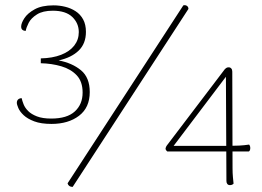

<svg xmlns="http://www.w3.org/2000/svg" viewBox="-20 -721 1027 753"><path d="M182 -235Q141 -235 114.5 -245Q88 -255 73 -269Q58 -283 52 -297Q46 -311 46 -318Q46 -323 48 -327Q50 -331 54.5 -333.5Q59 -336 65 -336Q67 -326 72.5 -312Q78 -298 90.5 -285.5Q103 -273 125 -264.5Q147 -256 181 -256Q243 -256 273.5 -284Q304 -312 304 -358Q304 -401 281 -425.5Q258 -450 220.5 -461Q183 -472 140 -473V-492Q186 -493 219.5 -506Q253 -519 271 -542Q289 -565 289 -595Q289 -630 263.5 -654.5Q238 -679 187 -679Q148 -679 125 -664.5Q102 -650 92.5 -631.5Q83 -613 81 -600Q75 -600 71 -602Q67 -604 65 -607.5Q63 -611 63 -617Q63 -630 75.5 -649.5Q88 -669 116 -684.5Q144 -700 190 -700Q213 -700 235.5 -694.5Q258 -689 276.5 -677Q295 -665 306 -645Q317 -625 317 -596Q317 -550 288.5 -522.5Q260 -495 210 -484Q263 -474 297.5 -445.5Q332 -417 332 -360Q332 -299 290 -267Q248 -235 182 -235ZM699 -700Q707 -702 713 -698Q719 -694 719 -686L265 12Q257 12 252 8.5Q247 5 245 -2ZM892 -61Q892 -42 893.5 -26Q895 -10 896 -1Q895 1 891 3Q887 5 882 5Q875 5 871.5 0.5Q868 -4 868 -11L866 -420L661 -149H877Q897 -149 917.5 -150Q938 -151 957 -154Q962 -148 961.5 -139Q961 -130 956 -127H636Q628 -134 629.5 -140Q631 -146 634 -150L862 -450Q864 -452 867.5 -454.5Q871 -457 877 -457Q883 -457 887 -452.5Q891 -448 891 -440Z"/></svg>

Font: Arima Thin
Style: Regular
Weight: 100
Designer: Joana Correia and Natanael Gama
Foundry: NDISCOVER
Version: Version 1.101;gftools[0.9.23]